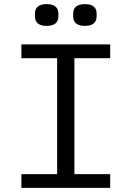

<svg xmlns="http://www.w3.org/2000/svg" viewBox="-20 -914 640 934"><path d="M516 0V-67H342V-631H516V-698H84V-631H258V-67H84V0ZM207 -788C248 -788 264 -807 264 -834V-848C264 -875 248 -894 207 -894C166 -894 150 -875 150 -848V-834C150 -807 166 -788 207 -788ZM393 -788C434 -788 450 -807 450 -834V-848C450 -875 434 -894 393 -894C352 -894 336 -875 336 -848V-834C336 -807 352 -788 393 -788Z"/></svg>

Font: IBM Mono
Style: Regular
Weight: 400
Monospace: yes
Designer: Mike Abbink, Paul van der Laan, Pieter van Rosmalen
Foundry: Bold Monday
Version: Version 2.3